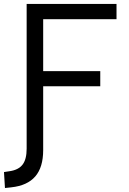

<svg xmlns="http://www.w3.org/2000/svg" viewBox="-42 -713 648 964"><path d="M-17.1 231 -22 150.9 6.8 146.5Q50.8 140.1 71.3 113.5Q91.8 86.9 91.8 33.7V-693.4H543V-616.7H174.8V-356H461.4V-279.8H174.8V40.5Q174.8 127 135 172.9Q95.2 218.8 15.1 227.5Z"/></svg>

Font: Cascadia Mono NF SemiLight
Style: Regular
Weight: 350
Monospace: yes
Designer: Aaron Bell
Foundry: Saja Typeworks
Version: Version 2404.023; ttfautohint (v1.8.4)